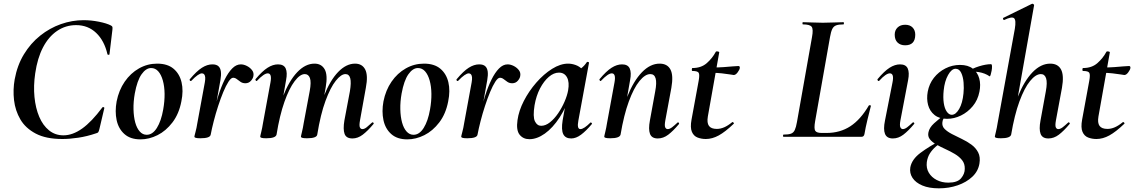

<svg xmlns="http://www.w3.org/2000/svg" viewBox="-20 -746 6184 1047"><path d="M320 12Q231 12 175 -17.5Q119 -47 91 -95Q63 -143 56.5 -200Q50 -257 60 -313Q74 -390 110.5 -450Q147 -510 199 -551.5Q251 -593 312 -614.5Q373 -636 436 -636Q477 -636 519.5 -627.5Q562 -619 585 -607Q592 -603 593 -599Q594 -595 593 -584L577 -450Q577 -447 572 -447Q567 -447 566 -450Q549 -524 504.5 -566.5Q460 -609 395 -609Q338 -609 291.5 -577.5Q245 -546 214.5 -487.5Q184 -429 172 -346Q162 -278 168 -217Q174 -156 194 -109Q214 -62 247.5 -35Q281 -8 326 -8Q376 -8 428 -45Q480 -82 538 -160Q541 -164 545.5 -161.5Q550 -159 549 -157L522 -42Q519 -30 516 -25.5Q513 -21 504 -19Q454 -2 406.5 5Q359 12 320 12Z M746 14Q691 14 658.5 -15Q626 -44 616 -91Q606 -138 616 -193Q628 -254 660 -300.5Q692 -347 738 -373Q784 -399 837 -399Q893 -399 926 -371.5Q959 -344 970 -297.5Q981 -251 969 -193Q956 -125 920.5 -78.5Q885 -32 839 -9Q793 14 746 14ZM780 -11Q812 -11 835.5 -48.5Q859 -86 870 -149Q878 -194 877.5 -234.5Q877 -275 868 -307Q859 -339 843 -357Q827 -375 804 -375Q776 -375 752 -341Q728 -307 715 -236Q707 -191 708 -150Q709 -109 717.5 -78Q726 -47 742 -29Q758 -11 780 -11Z M1129 -12 1119 -13Q1129 -66 1142 -120.5Q1155 -175 1170.5 -224Q1186 -273 1205 -311.5Q1224 -350 1246 -372.5Q1268 -395 1293 -395Q1309 -395 1326 -386.5Q1343 -378 1354 -364Q1365 -350 1362 -333Q1361 -320 1349 -306Q1337 -292 1318 -292Q1303 -292 1292 -299.5Q1281 -307 1271.5 -314.5Q1262 -322 1251 -322Q1240 -322 1226 -300.5Q1212 -279 1197.5 -244Q1183 -209 1169.5 -167.5Q1156 -126 1145.5 -85Q1135 -44 1129 -12ZM1073 8Q1054 8 1047 5.5Q1040 3 1040 0Q1040 -4 1046 -26Q1052 -48 1056 -74L1097 -297Q1100 -314 1099 -324.5Q1098 -335 1093.5 -340.5Q1089 -346 1081 -346Q1072 -346 1057.5 -336Q1043 -326 1024 -306Q1020 -302 1016 -306.5Q1012 -311 1016 -315Q1052 -358 1081 -376.5Q1110 -395 1138 -395Q1160 -395 1171 -385Q1182 -375 1184.5 -356Q1187 -337 1182 -309L1129 -12Q1126 8 1073 8Z M1902 9Q1868 9 1859 -16Q1850 -41 1858 -89L1888 -248Q1896 -296 1890 -319Q1884 -342 1864 -342Q1840 -342 1811 -305.5Q1782 -269 1755 -196Q1728 -123 1710 -12L1692 -13Q1712 -135 1746 -221.5Q1780 -308 1824 -353.5Q1868 -399 1916 -399Q1955 -399 1971.5 -367Q1988 -335 1975 -267L1943 -89Q1938 -61 1942.5 -51.5Q1947 -42 1956 -42Q1967 -42 1979.5 -52Q1992 -62 2008 -77Q2012 -81 2016 -77Q2020 -73 2016 -69Q1985 -32 1958 -11.5Q1931 9 1902 9ZM1432 8Q1413 8 1406 5.5Q1399 3 1399 0Q1399 -4 1404.5 -26Q1410 -48 1414 -74L1455 -297Q1464 -346 1440 -346Q1430 -346 1415.5 -336Q1401 -326 1382 -306Q1379 -302 1375 -306.5Q1371 -311 1374 -315Q1410 -358 1439 -376.5Q1468 -395 1496 -395Q1528 -395 1538 -372.5Q1548 -350 1540 -309L1488 -12Q1483 8 1432 8ZM1654 8Q1635 8 1628 5.5Q1621 3 1621 0Q1621 -4 1626.5 -26Q1632 -48 1636 -74L1669 -250Q1678 -299 1670 -320.5Q1662 -342 1642 -342Q1616 -342 1586.5 -303Q1557 -264 1531 -190.5Q1505 -117 1488 -12L1470 -13Q1489 -132 1522.5 -218.5Q1556 -305 1600.5 -352Q1645 -399 1695 -399Q1733 -399 1750.5 -368Q1768 -337 1756 -269L1710 -12Q1707 8 1654 8Z M2201 14Q2146 14 2113.5 -15Q2081 -44 2071 -91Q2061 -138 2071 -193Q2083 -254 2115 -300.5Q2147 -347 2193 -373Q2239 -399 2292 -399Q2348 -399 2381 -371.5Q2414 -344 2425 -297.5Q2436 -251 2424 -193Q2411 -125 2375.5 -78.5Q2340 -32 2294 -9Q2248 14 2201 14ZM2235 -11Q2267 -11 2290.5 -48.5Q2314 -86 2325 -149Q2333 -194 2332.5 -234.5Q2332 -275 2323 -307Q2314 -339 2298 -357Q2282 -375 2259 -375Q2231 -375 2207 -341Q2183 -307 2170 -236Q2162 -191 2163 -150Q2164 -109 2172.5 -78Q2181 -47 2197 -29Q2213 -11 2235 -11Z M2584 -12 2574 -13Q2584 -66 2597 -120.5Q2610 -175 2625.5 -224Q2641 -273 2660 -311.5Q2679 -350 2701 -372.5Q2723 -395 2748 -395Q2764 -395 2781 -386.5Q2798 -378 2809 -364Q2820 -350 2817 -333Q2816 -320 2804 -306Q2792 -292 2773 -292Q2758 -292 2747 -299.5Q2736 -307 2726.5 -314.5Q2717 -322 2706 -322Q2695 -322 2681 -300.5Q2667 -279 2652.5 -244Q2638 -209 2624.5 -167.5Q2611 -126 2600.5 -85Q2590 -44 2584 -12ZM2528 8Q2509 8 2502 5.5Q2495 3 2495 0Q2495 -4 2501 -26Q2507 -48 2511 -74L2552 -297Q2555 -314 2554 -324.5Q2553 -335 2548.5 -340.5Q2544 -346 2536 -346Q2527 -346 2512.5 -336Q2498 -326 2479 -306Q2475 -302 2471 -306.5Q2467 -311 2471 -315Q2507 -358 2536 -376.5Q2565 -395 2593 -395Q2615 -395 2626 -385Q2637 -375 2639.5 -356Q2642 -337 2637 -309L2584 -12Q2581 8 2528 8Z M2867 13Q2833 13 2813.5 -11.5Q2794 -36 2802 -91Q2809 -142 2836.5 -195.5Q2864 -249 2904.5 -295.5Q2945 -342 2990.5 -370.5Q3036 -399 3078 -399Q3098 -399 3119 -391.5Q3140 -384 3155.5 -367.5Q3171 -351 3173 -324L3113 -357Q3130 -359 3148.5 -373Q3167 -387 3180 -407Q3182 -410 3187.5 -408Q3193 -406 3192 -404L3134 -89Q3125 -42 3145 -42Q3155 -42 3169 -51.5Q3183 -61 3199 -77Q3202 -80 3206 -76Q3210 -72 3207 -69Q3176 -32 3148.5 -11.5Q3121 9 3095 9Q3063 9 3051.5 -14.5Q3040 -38 3048 -89L3073 -229L3094 -246Q3070 -164 3032 -106Q2994 -48 2951 -17.5Q2908 13 2867 13ZM2931 -60Q2955 -60 2979 -79Q3003 -98 3023.5 -128Q3044 -158 3058.5 -191.5Q3073 -225 3078 -253Q3086 -298 3072 -324Q3058 -350 3028 -350Q3000 -350 2973 -327Q2946 -304 2925 -264Q2904 -224 2895 -172Q2885 -109 2897 -84.5Q2909 -60 2931 -60Z M3567 9Q3534 9 3524.5 -16Q3515 -41 3524 -89L3553 -248Q3571 -342 3526 -342Q3498 -342 3467 -304Q3436 -266 3409 -192.5Q3382 -119 3364 -12L3346 -13Q3366 -132 3400.5 -218.5Q3435 -305 3480.5 -352Q3526 -399 3577 -399Q3619 -399 3636 -367Q3653 -335 3641 -267L3608 -89Q3603 -61 3607.5 -51.5Q3612 -42 3621 -42Q3632 -42 3645 -52Q3658 -62 3674 -77Q3677 -81 3681 -77Q3685 -73 3682 -69Q3651 -32 3624 -11.5Q3597 9 3567 9ZM3308 8Q3289 8 3282 5.5Q3275 3 3275 0Q3275 -4 3280.5 -26Q3286 -48 3290 -74L3331 -297Q3340 -346 3316 -346Q3306 -346 3291.5 -336Q3277 -326 3258 -306Q3255 -302 3251 -306.5Q3247 -311 3250 -315Q3286 -358 3315 -376.5Q3344 -395 3372 -395Q3404 -395 3414 -372.5Q3424 -350 3416 -309L3364 -12Q3359 8 3308 8Z M3829 12Q3805 12 3784 4Q3763 -4 3753 -27Q3743 -50 3751 -94L3790 -306Q3796 -339 3790 -349Q3784 -359 3756 -359Q3752 -359 3752.5 -367Q3753 -375 3756 -375Q3804 -375 3834.5 -402Q3865 -429 3883 -463Q3885 -467 3894 -465.5Q3903 -464 3902 -460L3840 -111Q3834 -76 3846 -59.5Q3858 -43 3889 -43Q3909 -43 3929.5 -52Q3950 -61 3973 -80Q3975 -82 3979.5 -78Q3984 -74 3981 -71Q3935 -27 3899.5 -7.5Q3864 12 3829 12ZM3981 -337Q3980 -337 3961.5 -340Q3943 -343 3916.5 -346Q3890 -349 3862 -349L3864 -378Q3898 -378 3926 -380Q3954 -382 3975 -384Q3996 -386 4007 -386Q4012 -386 4013.5 -382Q4015 -378 4014 -374Q4013 -366 4002.5 -351.5Q3992 -337 3981 -337Z M4252 0Q4250 0 4250 -6Q4250 -12 4252 -12Q4279 -12 4293 -17Q4307 -22 4314 -37Q4321 -52 4326 -81L4408 -544Q4416 -587 4406 -600Q4396 -613 4358 -613Q4356 -613 4356 -619Q4356 -625 4358 -625Q4381 -625 4408.5 -623.5Q4436 -622 4467 -622Q4499 -622 4528.5 -623.5Q4558 -625 4580 -625Q4582 -625 4582 -619Q4582 -613 4580 -613Q4553 -613 4539 -607.5Q4525 -602 4518 -587Q4511 -572 4506 -543L4425 -85Q4418 -45 4425.5 -33Q4433 -21 4461 -21H4487Q4561 -21 4617 -57.5Q4673 -94 4718 -171Q4720 -173 4725 -172Q4730 -171 4729 -168Q4721 -137 4710.5 -94Q4700 -51 4694 -15Q4691 0 4678 0Z M4849 9Q4816 9 4806 -16Q4796 -41 4806 -89L4847 -297Q4857 -346 4832 -346Q4822 -346 4807.5 -336Q4793 -326 4775 -306Q4771 -302 4767 -306.5Q4763 -311 4766 -315Q4802 -358 4831 -376.5Q4860 -395 4888 -395Q4920 -395 4930 -372.5Q4940 -350 4932 -309L4890 -89Q4885 -61 4890 -51.5Q4895 -42 4903 -42Q4914 -42 4927 -52Q4940 -62 4956 -77Q4960 -81 4964 -77Q4968 -73 4964 -69Q4933 -32 4906 -11.5Q4879 9 4849 9ZM4916 -499Q4890 -499 4874.5 -514Q4859 -529 4859 -557Q4859 -581 4874.5 -596Q4890 -611 4916 -611Q4942 -611 4956.5 -596Q4971 -581 4971 -557Q4971 -499 4916 -499Z M5100 281Q5046 281 5009.5 265.5Q4973 250 4956 224Q4939 198 4944 167Q4952 123 4999.5 87.5Q5047 52 5113 18L5120 26Q5102 37 5083.5 53Q5065 69 5051.5 89.5Q5038 110 5034 138Q5030 171 5045 196Q5060 221 5088 235.5Q5116 250 5151 250Q5201 250 5221 226Q5241 202 5241 175Q5242 147 5226.5 127.5Q5211 108 5186.5 93.5Q5162 79 5135.5 67Q5109 55 5086 42Q5063 29 5050.5 13Q5038 -3 5043 -25Q5048 -50 5073.5 -73.5Q5099 -97 5135 -123L5142 -116Q5133 -112 5126.5 -101.5Q5120 -91 5119 -80Q5116 -58 5131 -43Q5146 -28 5171 -15Q5196 -2 5224.5 11.5Q5253 25 5277 42.5Q5301 60 5314 85Q5327 110 5321 146Q5314 188 5282 218Q5250 248 5202.5 264.5Q5155 281 5100 281ZM5144 -98Q5102 -98 5076 -119Q5050 -140 5041 -173.5Q5032 -207 5039 -246Q5047 -289 5072.5 -321.5Q5098 -354 5135.5 -373Q5173 -392 5215 -392Q5259 -392 5285 -371.5Q5311 -351 5320 -318Q5329 -285 5321 -246Q5312 -200 5284.5 -167Q5257 -134 5220 -116Q5183 -98 5144 -98ZM5170 -120Q5192 -120 5210.5 -152Q5229 -184 5234 -237Q5237 -265 5234.5 -296Q5232 -327 5221.5 -349Q5211 -371 5191 -371Q5169 -371 5150 -337Q5131 -303 5126 -253Q5122 -214 5126.5 -184Q5131 -154 5143 -137Q5155 -120 5170 -120ZM5253 -346 5252 -353Q5282 -373 5319 -384.5Q5356 -396 5384 -396Q5389 -396 5389.5 -385Q5390 -374 5387.5 -360.5Q5385 -347 5382 -337.5Q5379 -328 5376 -330Q5352 -347 5317 -353Q5282 -359 5253 -346Z M5438 8Q5419 8 5412 5.5Q5405 3 5405 0Q5405 -4 5410.5 -26Q5416 -48 5420 -74L5514 -589Q5522 -637 5509.5 -647Q5497 -657 5456 -637Q5452 -636 5450 -642Q5448 -648 5452 -649L5607 -725Q5612 -727 5616 -723Q5620 -719 5619 -717L5494 -12Q5489 8 5438 8ZM5697 9Q5664 9 5654.5 -16Q5645 -41 5654 -89L5683 -248Q5692 -296 5684.5 -319Q5677 -342 5656 -342Q5628 -342 5597 -304Q5566 -266 5539 -192.5Q5512 -119 5494 -12L5476 -13Q5496 -132 5530.5 -218.5Q5565 -305 5610.5 -352Q5656 -399 5707 -399Q5749 -399 5766 -367Q5783 -335 5771 -267L5738 -89Q5733 -61 5737.5 -51.5Q5742 -42 5751 -42Q5762 -42 5775 -52Q5788 -62 5804 -77Q5807 -81 5811.5 -77Q5816 -73 5812 -69Q5781 -32 5754 -11.5Q5727 9 5697 9Z M5959 12Q5935 12 5914 4Q5893 -4 5883 -27Q5873 -50 5881 -94L5920 -306Q5926 -339 5920 -349Q5914 -359 5886 -359Q5882 -359 5882.5 -367Q5883 -375 5886 -375Q5934 -375 5964.5 -402Q5995 -429 6013 -463Q6015 -467 6024 -465.5Q6033 -464 6032 -460L5970 -111Q5964 -76 5976 -59.5Q5988 -43 6019 -43Q6039 -43 6059.5 -52Q6080 -61 6103 -80Q6105 -82 6109.5 -78Q6114 -74 6111 -71Q6065 -27 6029.5 -7.5Q5994 12 5959 12ZM6111 -337Q6110 -337 6091.5 -340Q6073 -343 6046.5 -346Q6020 -349 5992 -349L5994 -378Q6028 -378 6056 -380Q6084 -382 6105 -384Q6126 -386 6137 -386Q6142 -386 6143.5 -382Q6145 -378 6144 -374Q6143 -366 6132.5 -351.5Q6122 -337 6111 -337Z"/></svg>

Font: Cormorant Light
Style: Bold Italic
Weight: 700
Italic angle: -10°
Version: Version 4.000